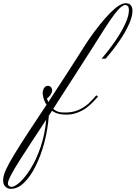

<svg xmlns="http://www.w3.org/2000/svg" viewBox="-212 -791 845 1195"><path d="M-144.5 384.3Q-164.6 384.3 -178.2 370.8Q-191.9 357.4 -192.4 336.9Q-193.4 316.9 -185.3 291.3Q-177.2 265.6 -153.6 222.7Q-129.9 179.7 -85 108.9Q-40 38.1 33.2 -71.8L77.6 -138.7Q63 -161.6 57.6 -184.6Q52.2 -207.5 54.2 -221.2Q56.6 -236.8 65.2 -246.8Q73.7 -256.8 85.9 -256.8Q97.2 -256.8 104.7 -249Q112.3 -241.2 112.3 -227.1Q112.3 -216.3 102.5 -201.2Q92.8 -186 80.6 -179.7Q82.5 -168.9 88.9 -155.8Q159.2 -263.2 204.6 -333.5Q250 -403.8 277.1 -446.5Q304.2 -489.3 319.1 -512.5Q334 -535.6 342.8 -548.3Q412.6 -648.4 472.9 -709.7Q533.2 -771 570.3 -771Q591.3 -771 601.6 -758.8Q611.8 -746.6 612.3 -729Q613.8 -692.9 592.3 -643.6Q570.8 -594.2 532.7 -538.3Q494.6 -482.4 445.3 -425.8H420.4Q469.2 -482.9 508.1 -540Q546.9 -597.2 569.3 -647Q591.8 -696.8 590.3 -731.9Q589.8 -745.6 583.5 -752.7Q577.1 -759.8 567.9 -759.8Q557.6 -759.8 541.5 -747.3Q525.4 -734.9 500.2 -702.1Q475.1 -669.4 436 -607.9Q402.3 -554.2 369.6 -503.2Q336.9 -452.1 301 -396Q265.1 -339.8 220.7 -271Q176.3 -202.1 119.1 -113.3Q129.9 -104 143.3 -98.1Q156.7 -92.3 173.3 -91.3Q233.4 -87.4 274.7 -105.7Q315.9 -124 343.3 -150.6Q370.6 -177.2 387.2 -197.8L398.4 -189.9Q390.6 -182.6 373.3 -162.8Q356 -143.1 328.4 -121.8Q300.8 -100.6 262.2 -87.2Q223.6 -73.7 172.9 -79.1Q154.3 -81.1 139.2 -86.9Q124 -92.8 111.8 -101.6L91.8 -70.3Q85.4 15.1 64 96.2Q42.5 177.2 10 242.4Q-22.5 307.6 -62 345.9Q-101.6 384.3 -144.5 384.3ZM-141.1 372.1Q-120.1 372.1 -87.4 342.3Q-54.7 312.5 -20.3 257.1Q14.2 201.7 40.5 124.8Q66.9 47.9 75.7 -45.9Q30.3 22.9 -12.2 87.4Q-54.7 151.9 -88.9 205.8Q-123 259.8 -143.1 297.9Q-163.1 335.9 -163.1 351.6Q-163.1 359.4 -157 365.7Q-150.9 372.1 -141.1 372.1Z"/></svg>

Font: Pinyon Script
Style: Regular
Weight: 400
Designer: Nicole Fally, Eben Sorkin
Foundry: Sorkin Type Co.
Version: Version 1.008; ttfautohint (v1.8.4.7-5d5b)